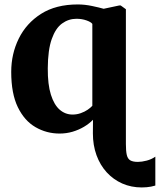

<svg xmlns="http://www.w3.org/2000/svg" viewBox="-20 -590 719 864"><path d="M618 253.5Q570.5 253.5 530.2 235.8Q490 218 460.2 185.5Q430.5 153 414.2 108.2Q398 63.5 398 10L398.5 -51Q381.5 -33.5 358 -19.5Q334.5 -5.5 306.5 2.8Q278.5 11 248 11Q189.5 11 139.8 -17.8Q90 -46.5 60.2 -107.8Q30.5 -169 30.5 -266.5Q30.5 -347.5 64.5 -416.5Q98.5 -485.5 165 -527.8Q231.5 -570 330 -570Q361.5 -570 394.5 -563Q427.5 -556 446.5 -550.5L517 -565.5H523L546.5 -548.5V58.5Q546.5 89.5 550.5 107Q554.5 124.5 566.2 131.5Q578 138.5 600.5 138.5Q618 138.5 640 132.8Q662 127 679 115V245Q669.5 248 659.8 249.8Q650 251.5 640 252.5Q630 253.5 618 253.5ZM306.5 -74.5Q326 -74.5 343.5 -80.8Q361 -87 374.2 -96Q387.5 -105 395.5 -114V-482.5Q389.5 -491 369 -498.2Q348.5 -505.5 324 -505.5Q288.5 -505.5 259.2 -484.2Q230 -463 212.8 -414.2Q195.5 -365.5 195 -282.5Q194.5 -210 209 -164Q223.5 -118 248.8 -96.2Q274 -74.5 306.5 -74.5Z"/></svg>

Font: Merriweather Light 18pt ExtraBold
Style: Regular
Weight: 800
Version: Version 2.100